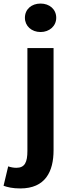

<svg xmlns="http://www.w3.org/2000/svg" viewBox="-74 -830 399 1079"><path d="M40 229C181 229 227 134 227 14V-560H80V18C80 81 66 113 18 113C2 113 -13 110 -28 105L-54 214C-32 222 -3 229 40 229ZM154 -650C204 -650 242 -684 242 -730C242 -778 204 -810 154 -810C103 -810 66 -778 66 -730C66 -684 103 -650 154 -650Z"/></svg>

Font: Source Han Sans Old Style Bold
Style: Regular
Weight: 700
Designer: Ryoko NISHIZUKA (kana & ideographs); Paul D. Hunt (Latin, Greek & Cyrillic); Wenlong ZHANG (bopomofo); Sandoll Communica
Foundry: Adobe Systems Incorporated
Version: Version 1.004;PS 1.004;hotconv 1.0.81;makeotf.lib2.5.63406